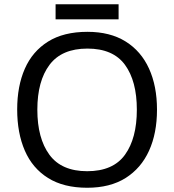

<svg xmlns="http://www.w3.org/2000/svg" viewBox="-20 -875 821 905"><path d="M720 -358Q720 -247 682.5 -164.5Q645 -82 572 -36Q499 10 391 10Q280 10 206.5 -36Q133 -82 97 -165Q61 -248 61 -359Q61 -469 97 -551Q133 -633 206.5 -679Q280 -725 392 -725Q499 -725 572 -679.5Q645 -634 682.5 -551.5Q720 -469 720 -358ZM156 -358Q156 -223 213 -145.5Q270 -68 391 -68Q513 -68 569 -145.5Q625 -223 625 -358Q625 -493 569 -569.5Q513 -646 392 -646Q271 -646 213.5 -569.5Q156 -493 156 -358ZM539 -855V-784H242V-855Z"/></svg>

Font: Noto Sans Medefaidrin
Style: Regular
Weight: 400
Designer: Dalton Maag Ltd
Foundry: Dalton Maag Ltd
Version: Version 1.002; ttfautohint (v1.8.4.7-5d5b)